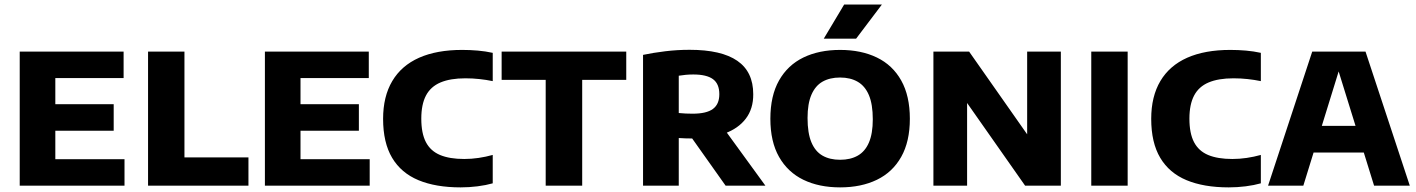

<svg xmlns="http://www.w3.org/2000/svg" viewBox="-20 -824 6284 852"><path d="M67.5 0V-595H528.5V-477.5H225.5V-117.5H532.5V0ZM162.5 -244V-361.5H484.5V-244Z M637 0V-595H798.5V-125.5H1082.5V0Z M1155.5 0V-595H1616.5V-477.5H1313.5V-117.5H1620.5V0ZM1250.5 -244V-361.5H1572.5V-244Z M2024 7.5Q1913.5 7.5 1836.8 -24.5Q1760 -56.5 1720 -123.8Q1680 -191 1680 -296.5Q1680 -396 1720.8 -464.5Q1761.5 -533 1839.8 -567.8Q1918 -602.5 2031 -602.5Q2066 -602.5 2100.5 -599.5Q2135 -596.5 2166.5 -589.5V-464Q2137.5 -470 2107.2 -473.2Q2077 -476.5 2045 -476.5Q1978 -476.5 1934.5 -458Q1891 -439.5 1870.2 -400Q1849.5 -360.5 1849.5 -297.5Q1849.5 -232.5 1870 -193.2Q1890.5 -154 1932.8 -136.2Q1975 -118.5 2040 -118.5Q2071.5 -118.5 2103.8 -123.2Q2136 -128 2166.5 -136.5V-10.5Q2136.5 -2 2099 2.8Q2061.5 7.5 2024 7.5Z M2401.5 0V-469.5H2206V-595H2759V-469.5H2563.5V0Z M2833.5 0V-580.5Q2878.5 -590 2931.8 -596.5Q2985 -603 3040 -603Q3181 -603 3251.8 -554.2Q3322.5 -505.5 3322.5 -406Q3323 -341.5 3289.5 -297.5Q3256 -253.5 3195.2 -231.5Q3134.5 -209.5 3052.5 -209.5Q3037 -209.5 3022 -210Q3007 -210.5 2992 -211.5V0ZM3200 0 3006.5 -273H3178L3376.5 0ZM3053.5 -319.5Q3115 -319.5 3143.5 -340.5Q3172 -361.5 3172 -406Q3172 -452 3143.8 -472.8Q3115.5 -493.5 3056.5 -493.5Q3039.5 -493.5 3023.2 -492Q3007 -490.5 2992 -488V-322.5Q3009.5 -321 3022.5 -320.2Q3035.5 -319.5 3053.5 -319.5Z M3708 7.5Q3614.5 7.5 3545 -26.2Q3475.5 -60 3437 -127.8Q3398.5 -195.5 3398.5 -297Q3398.5 -399 3437 -467Q3475.5 -535 3545 -568.8Q3614.5 -602.5 3708 -602.5Q3801.5 -602.5 3871.2 -568.8Q3941 -535 3979.2 -466.8Q4017.5 -398.5 4017.5 -297Q4017.5 -196 3979.2 -128Q3941 -60 3871.2 -26.2Q3801.5 7.5 3708 7.5ZM3708 -115Q3754 -115 3786.5 -133.5Q3819 -152 3836 -191.8Q3853 -231.5 3853 -294.5Q3853 -361 3835.8 -401.8Q3818.5 -442.5 3786 -461.2Q3753.5 -480 3708 -480Q3662.5 -480 3630.2 -461.8Q3598 -443.5 3580.8 -403.8Q3563.5 -364 3563.5 -300.5Q3563.5 -233.5 3580.5 -192.8Q3597.5 -152 3629.8 -133.5Q3662 -115 3708 -115ZM3635.5 -652.5 3726 -804H3893.5L3779 -652.5Z M4122 0V-595H4280.5L4561.5 -194.5H4538V-595H4687.5V0H4529L4248 -400.5H4271.5V0Z M4822.5 0V-595H4984V0Z M5432.5 7.5Q5322 7.5 5245.2 -24.5Q5168.5 -56.5 5128.5 -123.8Q5088.5 -191 5088.5 -296.5Q5088.5 -396 5129.2 -464.5Q5170 -533 5248.2 -567.8Q5326.5 -602.5 5439.5 -602.5Q5474.5 -602.5 5509 -599.5Q5543.5 -596.5 5575 -589.5V-464Q5546 -470 5515.8 -473.2Q5485.5 -476.5 5453.5 -476.5Q5386.5 -476.5 5343 -458Q5299.5 -439.5 5278.8 -400Q5258 -360.5 5258 -297.5Q5258 -232.5 5278.5 -193.2Q5299 -154 5341.2 -136.2Q5383.5 -118.5 5448.5 -118.5Q5480 -118.5 5512.2 -123.2Q5544.5 -128 5575 -136.5V-10.5Q5545 -2 5507.5 2.8Q5470 7.5 5432.5 7.5Z M5607 0 5803 -595H6039.5L6236 0H6077.5L5912.5 -532H5928L5763.5 0ZM5756 -147 5790 -265.5H6052L6086 -147Z"/></svg>

Font: Encode Sans SC
Style: Bold
Weight: 700
Version: Version 3.002